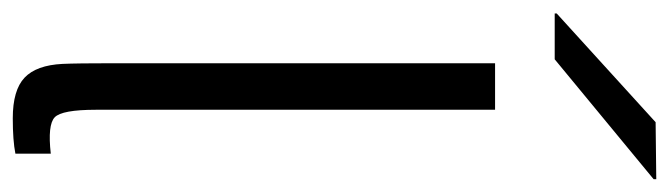

<svg xmlns="http://www.w3.org/2000/svg" viewBox="-396 -632 1022 293"><g transform="rotate(90 114.5 -485.0)"><path d="M135 -121Q135 -69 146.5 -58Q158 -47 202 -52V2Q182 6 148 6Q105 6 86 -12Q67 -30 65 -70Q64 -92 64 -148V-730H135ZM-12 -821V-824L154 -975L241 -976V-972L58 -821Z"/></g></svg>

Font: Nacelle Light
Style: Regular
Weight: 300
Designer: Sora Sagano
Foundry: Sora Sagano
Version: Version 1.000;FEAKit 1.0